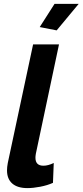

<svg xmlns="http://www.w3.org/2000/svg" viewBox="-20 -958 424 986"><path d="M121 8Q70 8 43 -15.5Q16 -39 16 -83Q16 -100 20 -121L150 -730H283L164 -168Q162 -156 162 -148Q162 -107 203 -107Q227 -107 256 -121L252 -19Q223 -6 186.5 1Q150 8 121 8ZM271 -802 184 -819 260 -938H384Z"/></svg>

Font: Raleway
Style: Bold Italic
Weight: 700
Italic angle: -12°
Designer: Matt McInerney, Pablo Impallari, Rodrigo Fuenzalida
Foundry: Matt McInerney, Pablo Impallari, Rodrigo Fuenzalida
Version: Version 4.101;RELEASE